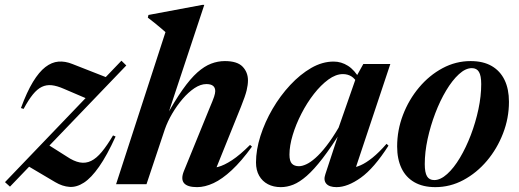

<svg xmlns="http://www.w3.org/2000/svg" viewBox="-48 -757 2132 789"><path d="M-27.5 -8.5 451 -507.5 471 -488 -7 10ZM49 -309.5 38 -313Q62.5 -379.5 87.5 -420.5Q112.5 -461.5 138.5 -481.5Q164.5 -501.5 192.2 -503.8Q220 -506 249.5 -494L400 -435L322 -346L214.5 -392Q186 -404.5 164.2 -406.8Q142.5 -409 123.8 -400Q105 -391 87 -368.8Q69 -346.5 49 -309.5ZM179 -8.5 59 -79.5 141.5 -167.5 226 -114Q255.5 -94 280 -89.5Q304.5 -85 326.5 -95.8Q348.5 -106.5 370.2 -132.8Q392 -159 416.5 -200.5L427 -196Q391.5 -118 359.2 -72Q327 -26 297 -6.5Q267 13 237.8 11Q208.5 9 179 -8.5Z M629.5 -226 554 0H429L632 -625Q623 -633 611.5 -642.8Q600 -652.5 586.8 -663.2Q573.5 -674 559.5 -684.5L562 -695.5L783.5 -737H791.5L636.5 -269.5L630.5 -271Q669.5 -342 702 -388Q734.5 -434 763.2 -459.5Q792 -485 819.8 -495.5Q847.5 -506 876 -506Q927 -506 949 -483Q971 -460 971 -426.5Q971 -408.5 965.5 -385.5Q960 -362.5 942.5 -319L831 -42.5L803.5 -66.5Q823 -64.5 848 -71Q873 -77.5 905.5 -98.8Q938 -120 979.5 -161.5L987.5 -154.5Q944 -94.5 904.5 -57.8Q865 -21 829.5 -4.5Q794 12 762 12Q722 12 708.2 -4.5Q694.5 -21 707.5 -53.5L812.5 -311Q827 -345 831.8 -359.5Q836.5 -374 836.5 -382.5Q836.5 -397 827.5 -404.2Q818.5 -411.5 800 -411.5Q776.5 -411.5 751.2 -394.8Q726 -378 702.2 -350.2Q678.5 -322.5 659.5 -290Q640.5 -257.5 629.5 -226Z M1289 -41 1349.5 -225 1357.5 -223.5Q1313 -152 1277.5 -106Q1242 -60 1212.5 -34.2Q1183 -8.5 1157.2 1.8Q1131.5 12 1106 12Q1076 12 1053 0Q1030 -12 1017 -34.8Q1004 -57.5 1004 -89.5Q1004 -141 1022.2 -198.2Q1040.5 -255.5 1072 -309.5Q1103.5 -363.5 1144.5 -407.5Q1185.5 -451.5 1231 -477.8Q1276.5 -504 1323 -504Q1354.5 -504 1382 -486.5Q1409.5 -469 1431 -431L1422 -412.5Q1411.5 -433.5 1396.2 -443Q1381 -452.5 1361 -452.5Q1332 -452.5 1301.2 -430Q1270.5 -407.5 1242 -371Q1213.5 -334.5 1190.8 -290.2Q1168 -246 1154.8 -202Q1141.5 -158 1141.5 -121.5Q1141.5 -95 1151.5 -84.5Q1161.5 -74 1180.5 -74Q1193.5 -74 1210.5 -81.8Q1227.5 -89.5 1248.2 -107.8Q1269 -126 1293 -156.8Q1317 -187.5 1343.5 -232.5L1417.5 -444.5L1445 -494H1556L1407 -47L1393.5 -67.5Q1411.5 -68 1433.8 -77.8Q1456 -87.5 1482.8 -109Q1509.5 -130.5 1540.5 -166L1548.5 -158.5Q1489 -65.5 1434.8 -26.8Q1380.5 12 1335 12Q1305 12 1292.8 -2.2Q1280.5 -16.5 1289 -41Z M1886 -506Q1937.5 -506 1972.5 -485.8Q2007.5 -465.5 2025.5 -428.2Q2043.5 -391 2043.5 -338.5Q2043.5 -271.5 2019.2 -208.8Q1995 -146 1953 -96.2Q1911 -46.5 1856.5 -17.2Q1802 12 1741 12Q1690 12 1654.8 -8.2Q1619.5 -28.5 1601.8 -66Q1584 -103.5 1584 -155Q1584 -222 1608 -284.8Q1632 -347.5 1674 -397.5Q1716 -447.5 1770.5 -476.8Q1825 -506 1886 -506ZM1736.5 -17Q1762 -17 1789.5 -41.8Q1817 -66.5 1842 -108.5Q1867 -150.5 1886.8 -202.2Q1906.5 -254 1918 -308Q1929.5 -362 1929.5 -411.5Q1929.5 -446 1920.2 -461.5Q1911 -477 1891 -477Q1865 -477 1837.8 -452Q1810.5 -427 1785.5 -385.2Q1760.5 -343.5 1740.8 -291.8Q1721 -240 1709.2 -185.8Q1697.5 -131.5 1697.5 -82.5Q1697.5 -48 1706.8 -32.5Q1716 -17 1736.5 -17Z"/></svg>

Font: Newsreader 60pt SemiBold
Style: Italic
Weight: 600
Italic angle: -17°
Designer: Hugues Gentile
Foundry: Production Type
Version: Version 1.003